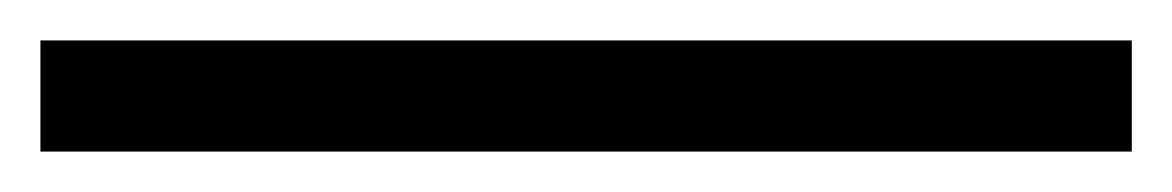

<svg xmlns="http://www.w3.org/2000/svg" viewBox="-20 -819 580 95"><path d="M0 -799V-744H540V-799Z"/></svg>

Font: Sprat Extended Black
Style: Regular
Weight: 900
Width: 9
Designer: Ethan Nakache
Foundry: Collletttivo
Version: Version 2.000;Glyphs 3.2 (3217)